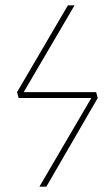

<svg xmlns="http://www.w3.org/2000/svg" viewBox="-20 -701 408 721"><path d="M341 -355 347 -333 154 0H128L323 -333H50L44 -355L235 -681H260L69 -355Z"/></svg>

Font: Fira Sans Extra Condensed Thin
Style: Italic
Weight: 250
Width: 3
Italic angle: -8°
Designer: Carrois Corporate & Edenspiekermann AG
Foundry: Carrois Corporate GbR & Edenspiekermann AG
Version: Version 4.203